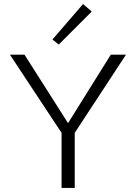

<svg xmlns="http://www.w3.org/2000/svg" viewBox="-20 -928 671 948"><path d="M270 -708 239 -733 390 -908 433 -871ZM349 -272V0H284V-272L29 -658H101L316 -320L527 -658H602Z"/></svg>

Font: Isabella Sans
Style: Regular
Weight: 400
Designer: Original fonts by Christian Thalmann (Catharsis Fonts), Modifications by Cristiano Sobral
Version: Version 0.002;July 12, 2020;FontCreator 13.0.0.2655 64-bit; 